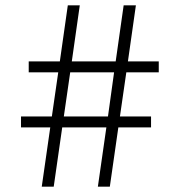

<svg xmlns="http://www.w3.org/2000/svg" viewBox="-20 -702 677 722"><path d="M137 0 169 -223H59V-264H175L199 -430H88V-471H205L235 -682H280L250 -471H415L445 -682H491L461 -471H577V-430H455L431 -264H548V-223H425L393 0H348L380 -223H214L182 0ZM220 -264H386L409 -430H244Z"/></svg>

Font: Outfit ExtraLight
Style: Regular
Weight: 200
Designer: Rodrigo Fuenzalida
Foundry: fragTYPE
Version: Version 1.100; ttfautohint (v1.8.4.7-5d5b);gftools[0.9.27]